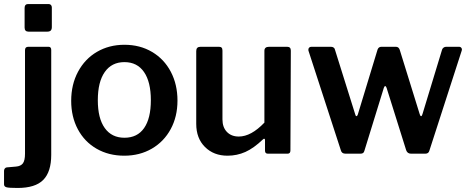

<svg xmlns="http://www.w3.org/2000/svg" viewBox="-61 -762 2335 952"><path d="M196 -628V-725C196 -730.3 194.5 -734.5 191.5 -737.5C188.5 -740.5 184.7 -742 180 -742H78C72.7 -742 68.5 -740.3 65.5 -737C62.5 -733.7 61 -729 61 -723V-625C61 -611.7 67.7 -605 81 -605H172C180.7 -605 186.8 -606.8 190.5 -610.5C194.2 -614.2 196 -620 196 -628ZM153.5 130C179.8 103.3 193 62 193 6V-514C193 -524.7 188.7 -530 180 -530H79C68.3 -530 63 -524.3 63 -513V0C63 22.7 59.5 38.7 52.5 48C45.5 57.3 34 62.7 18 64L-28 68C-32 68.7 -35.2 70.7 -37.5 74C-39.8 77.3 -41 81 -41 85V152C-41 159.3 -37 164.2 -29 166.5C-21 168.8 -2.7 170 26 170C84.7 170 127.2 156.7 153.5 130Z M418 -24.5C458 -1.5 503.7 10 555 10C606.3 10 652 -1.7 692 -25C732 -48.3 763.2 -80.7 785.5 -122C807.8 -163.3 819 -210.3 819 -263C819 -316.3 808 -364 786 -406C764 -448 733 -480.8 693 -504.5C653 -528.2 607.3 -540 556 -540C505.3 -540 460 -528.3 420 -505C380 -481.7 348.7 -448.8 326 -406.5C303.3 -364.2 292 -316 292 -262C292 -209.3 303 -162.3 325 -121C347 -79.7 378 -47.5 418 -24.5ZM653.5 -127C631.2 -95 598.7 -79 556 -79C514 -79 481.5 -95 458.5 -127C435.5 -159 424 -205 424 -265C424 -325.7 435.5 -372.3 458.5 -405C481.5 -437.7 514 -454 556 -454C598 -454 630.3 -437.7 653 -405C675.7 -372.3 687 -325.7 687 -265C687 -205 675.8 -159 653.5 -127Z M1250 -154C1206 -108 1163.7 -85 1123 -85C1098.3 -85 1078.7 -92.7 1064 -108C1049.3 -123.3 1042 -144 1042 -170V-511C1042 -517.7 1040.7 -522.5 1038 -525.5C1035.3 -528.5 1031 -530 1025 -530H933C919 -530 912 -523 912 -509V-148C912 -100 926.5 -61.7 955.5 -33C984.5 -4.3 1021.7 10 1067 10C1098.3 10 1127.8 3.8 1155.5 -8.5C1183.2 -20.8 1212.3 -41.7 1243 -71C1245.7 -73.7 1248 -74.7 1250 -74C1252 -73.3 1253 -71.3 1253 -68V-15C1253 -5 1257.7 0 1267 0H1365C1374.3 0 1379 -5.3 1379 -16L1381 -511C1381 -523.7 1375 -530 1363 -530H1273C1257.7 -530 1250 -523.3 1250 -510Z M2227 -524C2224.3 -528 2220.3 -530 2215 -530H2151C2146.3 -530 2142.2 -528.7 2138.5 -526C2134.8 -523.3 2132.3 -520 2131 -516L2034 -197C2032 -189.7 2029.7 -186 2027 -186C2024.3 -186 2022 -189.3 2020 -196L1921 -515C1917.7 -525 1911.3 -530 1902 -530H1830C1820.7 -530 1814.3 -525.3 1811 -516L1714 -197C1712 -189.7 1709.3 -186 1706 -186C1704.7 -186 1703.5 -187 1702.5 -189C1701.5 -191 1700.7 -193.3 1700 -196L1600 -515C1599.3 -519.7 1597.2 -523.3 1593.5 -526C1589.8 -528.7 1585.3 -530 1580 -530H1483C1478.3 -530 1474.7 -528.7 1472 -526C1469.3 -523.3 1468 -520 1468 -516C1468 -512.7 1468.3 -510.3 1469 -509L1629 -17C1631.7 -5.7 1639.3 0 1652 0H1726C1732 0 1736.5 -1.2 1739.5 -3.5C1742.5 -5.8 1744.7 -9.7 1746 -15L1842 -326C1844 -332 1846.3 -335 1849 -335C1851.7 -335 1854 -332 1856 -326L1953 -17C1957 -5.7 1965 0 1977 0H2048C2058.7 0 2065.3 -5 2068 -15L2228 -510C2230 -515.3 2229.7 -520 2227 -524Z"/></svg>

Font: Libre Franklin SemiBold
Style: Regular
Weight: 600
Designer: Pablo Impallari, Rodrigo Fuenzalida
Foundry: Impallari Type
Version: Version 1.002; ttfautohint (v1.5)